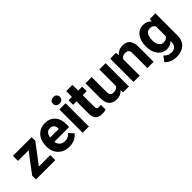

<svg xmlns="http://www.w3.org/2000/svg" viewBox="124 -1804 3078 3078"><g transform="rotate(-45 1663.5 -265.0)"><path d="M216.3 -113.8H474.6V0H36.1V-85.9L284.7 -414.1H43.5V-528.3H466.8V-444.8Z M790.5 9.8Q674.3 9.8 601.3 -61.5Q528.3 -132.8 528.3 -251.5V-265.1Q528.3 -344.7 559.1 -407.5Q589.8 -470.2 646.2 -504.2Q702.6 -538.1 774.9 -538.1Q883.3 -538.1 945.6 -469.7Q1007.8 -401.4 1007.8 -275.9V-218.3H671.4Q678.2 -166.5 712.6 -135.3Q747.1 -104 799.8 -104Q881.3 -104 927.2 -163.1L996.6 -85.4Q964.8 -40.5 910.6 -15.4Q856.4 9.8 790.5 9.8ZM774.4 -423.8Q732.4 -423.8 706.3 -395.5Q680.2 -367.2 672.9 -314.5H869.1V-325.7Q868.2 -372.6 843.8 -398.2Q819.3 -423.8 774.4 -423.8Z M1236.8 0H1095.2V-528.3H1236.8ZM1086.9 -665Q1086.9 -696.8 1108.2 -717.3Q1129.4 -737.8 1166 -737.8Q1202.1 -737.8 1223.6 -717.3Q1245.1 -696.8 1245.1 -665Q1245.1 -632.8 1223.4 -612.3Q1201.7 -591.8 1166 -591.8Q1130.4 -591.8 1108.6 -612.3Q1086.9 -632.8 1086.9 -665Z M1522 -658.2V-528.3H1612.3V-424.8H1522V-161.1Q1522 -131.8 1533.2 -119.1Q1544.4 -106.4 1576.2 -106.4Q1599.6 -106.4 1617.7 -109.9V-2.9Q1576.2 9.8 1532.2 9.8Q1383.8 9.8 1380.9 -140.1V-424.8H1303.7V-528.3H1380.9V-658.2Z M2007.3 -53.7Q1955.1 9.8 1862.8 9.8Q1777.8 9.8 1733.2 -39.1Q1688.5 -87.9 1687.5 -182.1V-528.3H1828.6V-187Q1828.6 -104.5 1903.8 -104.5Q1975.6 -104.5 2002.4 -154.3V-528.3H2144V0H2011.2Z M2380.4 -528.3 2384.8 -467.3Q2441.4 -538.1 2536.6 -538.1Q2620.6 -538.1 2661.6 -488.8Q2702.6 -439.5 2703.6 -341.3V0H2562.5V-337.9Q2562.5 -382.8 2543 -403.1Q2523.4 -423.3 2478 -423.3Q2418.5 -423.3 2388.7 -372.6V0H2247.6V-528.3Z M2790 -268.1Q2790 -389.6 2847.9 -463.9Q2905.8 -538.1 3003.9 -538.1Q3090.8 -538.1 3139.2 -478.5L3145 -528.3H3272.9V-17.6Q3272.9 51.8 3241.5 103Q3210 154.3 3152.8 181.2Q3095.7 208 3019 208Q2960.9 208 2905.8 184.8Q2850.6 161.6 2822.3 125L2884.8 39.1Q2937.5 98.1 3012.7 98.1Q3068.8 98.1 3100.1 68.1Q3131.3 38.1 3131.3 -17.1V-45.4Q3082.5 9.8 3002.9 9.8Q2907.7 9.8 2848.9 -64.7Q2790 -139.2 2790 -262.2ZM2931.2 -257.8Q2931.2 -186 2960 -145.3Q2988.8 -104.5 3039.1 -104.5Q3103.5 -104.5 3131.3 -152.8V-375Q3103 -423.3 3040 -423.3Q2989.3 -423.3 2960.2 -381.8Q2931.2 -340.3 2931.2 -257.8Z"/></g></svg>

Font: Vazir FD
Style: Bold-FD
Weight: 700
Designer: Saber Rastikerdar
Foundry: Saber Rastikerdar
Version: Version 30.1.0